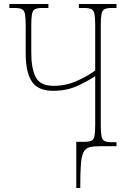

<svg xmlns="http://www.w3.org/2000/svg" viewBox="-20 -734 647 964"><path d="M363 210V-22H402Q427 -22 439 -27.5Q451 -33 454.5 -51.5Q458 -70 458 -108V-352Q420 -326 367 -302Q314 -278 247 -278Q171 -278 140 -324.5Q109 -371 109 -466V-606Q109 -644 105.5 -663Q102 -682 90 -688Q78 -694 53 -694H27V-714H223V-694H193Q168 -694 156 -688Q144 -682 140.5 -663Q137 -644 137 -606V-468Q137 -390 159.5 -346.5Q182 -303 249 -303Q310 -303 364.5 -327Q419 -351 458 -380V-606Q458 -644 454.5 -663Q451 -682 439 -688Q427 -694 402 -694H376V-714H565V-694H543Q517 -694 505 -688Q493 -682 489.5 -663Q486 -644 486 -606V-108Q486 -70 489.5 -51Q493 -32 505 -26Q517 -20 543 -20H565V0H485Q450 0 430 5Q410 10 399.5 30Q389 50 386 92.5Q383 135 383 210Z"/></svg>

Font: Noto Serif Condensed Thin
Style: Regular
Weight: 100
Width: 3
Designer: Monotype Design Team
Foundry: Monotype Imaging Inc.
Version: Version 2.013; ttfautohint (v1.8.4.7-5d5b)